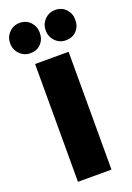

<svg xmlns="http://www.w3.org/2000/svg" viewBox="-238 -1003 735 1066"><g transform="rotate(-20 129.5 -470.0)"><path d="M226 -696V0H28V-696ZM112 -851Q112 -812 88 -786.5Q64 -761 25 -761Q-12 -761 -37.5 -787Q-63 -813 -63 -851Q-63 -888 -37.5 -914Q-12 -940 25 -940Q63 -940 87.5 -914Q112 -888 112 -851ZM322 -851Q322 -812 298 -786.5Q274 -761 235 -761Q198 -761 172.5 -787Q147 -813 147 -851Q147 -888 172.5 -914Q198 -940 235 -940Q273 -940 297.5 -914Q322 -888 322 -851Z"/></g></svg>

Font: Fira Sans Extra Condensed Black
Style: Regular
Weight: 900
Width: 1
Designer: Carrois Corporate & Edenspiekermann AG
Foundry: Carrois Corporate GbR & Edenspiekermann AG
Version: Version 4.203